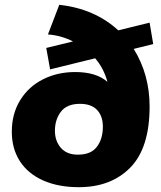

<svg xmlns="http://www.w3.org/2000/svg" viewBox="-20 -769 667 797"><path d="M535 -566Q601 -460 601 -327Q601 -155 521 -73.5Q441 8 307 8Q222 8 159 -20Q96 -48 62.5 -100Q29 -152 29 -222Q29 -297 64 -353.5Q99 -410 159 -440Q219 -470 292 -470Q380 -470 426 -429Q411 -485 375 -527L188 -481L172 -570L283 -597Q234 -622 179 -626L226 -749Q373 -733 471 -643L601 -675L616 -586ZM407 -243Q407 -287 383 -312.5Q359 -338 312 -338Q258 -338 233 -305.5Q208 -273 208 -226Q208 -184 232.5 -155.5Q257 -127 303 -127Q358 -127 382.5 -160Q407 -193 407 -243Z"/></svg>

Font: Muli Black
Style: Italic
Weight: 900
Italic angle: -4.541°
Designer: Vernon Adams
Foundry: Vernon Adams
Version: Version 2.001